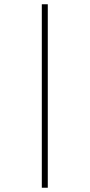

<svg xmlns="http://www.w3.org/2000/svg" viewBox="-20 -880 420 900"><path d="M176 0V-860H204V0Z"/></svg>

Font: Spartan Thin Thin
Style: Regular
Weight: 250
Version: Version 1.004